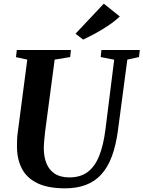

<svg xmlns="http://www.w3.org/2000/svg" viewBox="-20 -1015 781 1045"><path d="M673 -690.5 622 -306Q611 -223.5 588.8 -163.8Q566.5 -104 531.2 -65.5Q496 -27 447 -8.5Q398 10 334.5 10Q241 10 183.5 -18Q126 -46 99.5 -96.5Q73 -147 72.5 -214Q72.5 -233 73 -252.8Q73.5 -272.5 76.5 -293.5L128.5 -690.5L67 -704L71.5 -743H366L362 -704.5L277.5 -690.5L226 -302Q222.5 -274.5 220.5 -249.5Q218.5 -224.5 218.5 -204.5Q219 -160.5 233 -125.5Q247 -90.5 277.5 -70Q308 -49.5 358 -49.5Q417 -49.5 456.2 -78.2Q495.5 -107 519.2 -165Q543 -223 554 -311L601.5 -690L528 -704.5L532 -743H741L736.5 -704.5ZM432.5 -799.5 391 -831.5 545 -995 632 -925.5Q603 -898 567.5 -874.5Q532 -851 497 -832.2Q462 -813.5 432.5 -799.5Z"/></svg>

Font: Merriweather 60pt
Style: Bold Italic
Weight: 700
Italic angle: -7.8°
Version: Version 2.101